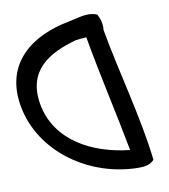

<svg xmlns="http://www.w3.org/2000/svg" viewBox="-105 -681 669 758"><g transform="rotate(-10 229.5 -301.5)"><path d="M453 -7C439 8 422 14 393 14C196 14 8 -116 -26 -306C-58 -486 72 -575 217 -602C260 -610 294 -626 334 -610C345 -591 351 -567 348 -546C377 -379 434 -178 453 -7ZM369 -61C339 -222 306 -358 276 -529C260 -528 246 -527 233 -525C120 -494 27 -438 51 -300C78 -149 223 -76 369 -61Z"/></g></svg>

Font: Snowfall
Style: RevObl
Weight: 400
Designer: Jasper
Foundry: Cannot Into Space Fonts
Version: Version 0.9